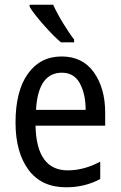

<svg xmlns="http://www.w3.org/2000/svg" viewBox="-20 -786 515 816"><path d="M106 -766V-757Q124 -727 166 -679.5Q208 -632 239 -606H295V-618Q274 -645 247.5 -688.5Q221 -732 206 -766ZM46 -265Q46 -139 101 -64.5Q156 10 261 10Q340 10 406 -25V-99Q337 -62 268 -62Q135 -62 131 -252H427V-307Q427 -411 379 -478.5Q331 -546 242 -546Q151 -546 98.5 -472.5Q46 -399 46 -265ZM344 -319H133Q142 -477 243 -477Q295 -477 319.5 -431.5Q344 -386 344 -319Z"/></svg>

Font: Noto Sans Display SemiCondensed
Style: Regular
Weight: 400
Width: 4
Designer: Monotype Design team
Foundry: Monotype Imaging Inc.
Version: 1.000